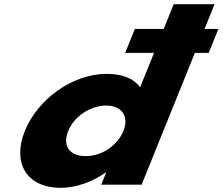

<svg xmlns="http://www.w3.org/2000/svg" viewBox="-20 -880 1061 915"><path d="M622.6 -742 576.5 -628H714L647.8 -464C618.1 -505 564.7 -528 488.8 -528C323.8 -528 159 -406 98.4 -256C37.8 -106 104.4 15 269.4 15C346.4 15 425 -16 483.7 -58H485.9L462.5 0H655L908.7 -628H974.7L1020.8 -742H954.8L1002.5 -860H807.8L760.1 -742ZM305.2 -256C333.9 -327 412.4 -377 486.1 -377C558.7 -377 596.8 -327 568.1 -256C539.8 -186 464.6 -136 388.7 -136C309.5 -136 276.9 -186 305.2 -256Z"/></svg>

Font: Hussar
Style: BdWideOblFour
Weight: 700
Foundry: Cannot Into Space Fonts
Version: Version 2.00